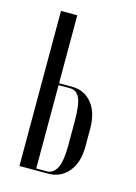

<svg xmlns="http://www.w3.org/2000/svg" viewBox="-84 -543 419 592"><g transform="rotate(15 125.0 -247.5)"><path d="M131 -278Q170 -278 194 -248.5Q218 -219 218 -167V-111Q218 -59 193 -29.5Q168 0 129 0H37V-495H89V-278ZM166 -177Q166 -230 156.5 -251Q147 -272 125 -272H89V-6H123Q143 -6 154.5 -27.5Q166 -49 166 -101Z"/></g></svg>

Font: Moniqa Cond Display
Style: Regular
Weight: 400
Width: 3
Designer: Rajesh Rajput
Foundry: Rajesh Rajput
Version: Version 1.000